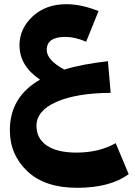

<svg xmlns="http://www.w3.org/2000/svg" viewBox="-20 -525 645 916"><path d="M532 158 594 306Q505 371 348 371Q194 371 110.5 292Q27 213 27 96Q27 -63 171 -145Q73 -211 73 -309Q73 -388 135.5 -446.5Q198 -505 297 -505Q368 -505 450 -472L391 -326Q337 -349 292 -349Q203 -349 203 -287Q203 -238 287 -193Q370 -219 495 -233L508 -82Q345 -81 249.5 -39Q154 3 154 75Q154 136 203.5 169.5Q253 203 345 203Q452 203 532 158Z"/></svg>

Font: FiraGO ExtraBold
Style: Regular
Weight: 800
Designer: bBox Type
Foundry: bBox Type GmbH
Version: Version 1.001;PS 001.001;hotconv 1.0.88;makeotf.lib2.5.64775